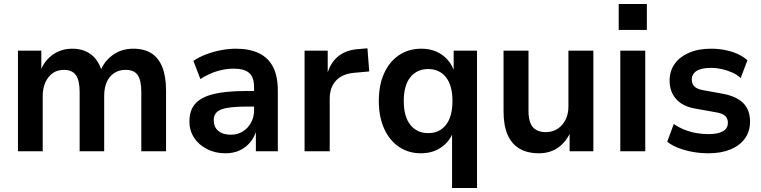

<svg xmlns="http://www.w3.org/2000/svg" viewBox="-20 -758 3815 962"><path d="M70 0V-504H187V-401H182Q195 -436 218 -461Q241 -486 272.5 -500Q304 -514 342 -514Q399 -514 437 -484.5Q475 -455 490 -400H482Q501 -450 544.5 -482Q588 -514 648 -514Q702 -514 738.5 -491Q775 -468 793.5 -421Q812 -374 812 -303V0H688V-298Q688 -354 670.5 -381Q653 -408 609 -408Q576 -408 551.5 -391.5Q527 -375 514.5 -346Q502 -317 502 -277V0H379V-298Q379 -354 360.5 -381Q342 -408 300 -408Q267 -408 243.5 -391Q220 -374 207 -344.5Q194 -315 194 -277V0Z M1109 10Q1058 10 1017 -11Q976 -32 952.5 -68Q929 -104 929 -149Q929 -205 958 -238Q987 -271 1049 -286.5Q1111 -302 1212 -302H1269V-224H1216Q1171 -224 1139.5 -220.5Q1108 -217 1088.5 -209.5Q1069 -202 1060 -188.5Q1051 -175 1051 -156Q1051 -121 1074 -102Q1097 -83 1137 -83Q1170 -83 1196 -99Q1222 -115 1237.5 -143Q1253 -171 1253 -206V-320Q1253 -371 1228.5 -392.5Q1204 -414 1151 -414Q1111 -414 1069.5 -402Q1028 -390 984 -362L949 -453Q977 -472 1012.5 -485.5Q1048 -499 1087 -506.5Q1126 -514 1162 -514Q1230 -514 1277 -491.5Q1324 -469 1348 -423Q1372 -377 1372 -304V0H1262V-105H1265Q1255 -71 1233.5 -45Q1212 -19 1181 -4.5Q1150 10 1109 10Z M1506 0V-504H1622V-381H1618Q1633 -441 1673 -474.5Q1713 -508 1776 -512L1821 -516L1830 -400L1752 -393Q1693 -387 1662.5 -353Q1632 -319 1632 -263V0Z M2245 184V-97H2251Q2233 -49 2190.5 -19.5Q2148 10 2089 10Q2026 10 1978.5 -22.5Q1931 -55 1904.5 -114Q1878 -173 1878 -252Q1878 -332 1904.5 -390.5Q1931 -449 1979 -481.5Q2027 -514 2091 -514Q2151 -514 2194.5 -483.5Q2238 -453 2256 -400H2253V-504H2370V184ZM2126 -91Q2182 -91 2214.5 -132.5Q2247 -174 2247 -252Q2247 -330 2214.5 -371Q2182 -412 2125 -412Q2069 -412 2036 -371Q2003 -330 2003 -252Q2003 -174 2036 -132.5Q2069 -91 2126 -91Z M2681 10Q2622 10 2582.5 -13.5Q2543 -37 2523 -83.5Q2503 -130 2503 -200V-504H2628V-201Q2628 -167 2637 -143Q2646 -119 2666 -107.5Q2686 -96 2715 -96Q2748 -96 2773.5 -112.5Q2799 -129 2813.5 -158Q2828 -187 2828 -223V-504H2953V0H2834V-105H2842Q2820 -50 2778.5 -20Q2737 10 2681 10Z M3080 -608V-738H3221V-608ZM3088 0V-504H3213V0Z M3530 10Q3488 10 3450 3Q3412 -4 3379.5 -16.5Q3347 -29 3323 -48L3356 -137Q3380 -120 3408.5 -108.5Q3437 -97 3468 -91.5Q3499 -86 3528 -86Q3578 -86 3602.5 -100.5Q3627 -115 3627 -143Q3627 -166 3612 -178.5Q3597 -191 3564 -196L3463 -214Q3400 -225 3367.5 -262Q3335 -299 3335 -354Q3335 -402 3360 -437.5Q3385 -473 3432 -493.5Q3479 -514 3543 -514Q3578 -514 3612 -507.5Q3646 -501 3675 -488Q3704 -475 3725 -456L3691 -367Q3673 -384 3648 -395Q3623 -406 3596 -412Q3569 -418 3544 -418Q3494 -418 3470 -402.5Q3446 -387 3446 -359Q3446 -337 3460 -324Q3474 -311 3504 -306L3603 -288Q3671 -275 3704.5 -241Q3738 -207 3738 -149Q3738 -99 3712 -63.5Q3686 -28 3639.5 -9Q3593 10 3530 10Z"/></svg>

Font: Nunitoga
Style: Bold
Weight: 700
Designer: Vernon Adams
Foundry: Vernon Adams
Version: Version 1.0